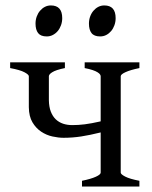

<svg xmlns="http://www.w3.org/2000/svg" viewBox="-20 -682 557 702"><path d="M279.8 0V-21Q313 -27.8 330.6 -35.9Q348.1 -43.9 348.1 -50.8V-197.8Q308.6 -188 276.9 -183.1Q245.1 -178.2 212.4 -178.2Q193.4 -178.2 171.4 -183.1Q149.4 -188 130.4 -200.7Q111.3 -213.4 98.6 -234.9Q85.9 -256.3 85.4 -290V-403.3Q85.4 -409.2 69.6 -417.7Q53.7 -426.3 17.1 -433.1V-454.1H217.3V-433.1Q200.2 -429.7 188.7 -425.8Q177.2 -421.9 170.7 -417.7Q164.1 -413.6 161.4 -409.9Q158.7 -406.2 158.7 -403.3V-315.4Q159.2 -291 165.8 -273.9Q172.4 -256.8 183.8 -245.8Q195.3 -234.9 210.7 -229.7Q226.1 -224.6 244.1 -224.6Q255.4 -224.6 266.6 -225.3Q277.8 -226.1 290 -227.5Q302.2 -229 316.4 -231.7Q330.6 -234.4 348.1 -238.3V-403.3Q348.1 -406.2 345.7 -409.9Q343.3 -413.6 336.7 -417.7Q330.1 -421.9 318.6 -425.8Q307.1 -429.7 289.6 -433.1V-454.1H489.7V-433.1Q456.5 -426.3 439 -418.2Q421.4 -410.2 421.4 -403.3V-50.8Q421.4 -44.9 437.7 -36.4Q454.1 -27.8 489.7 -21V0ZM402.8 -615.7Q402.8 -602.1 398.4 -589.8Q394 -577.6 386.5 -568.6Q378.9 -559.6 368.7 -554.2Q358.4 -548.8 346.2 -548.8Q324.2 -548.8 314.7 -561Q305.2 -573.2 305.2 -595.7Q305.2 -609.4 309.6 -621.6Q314 -633.8 321.8 -642.8Q329.6 -651.9 339.6 -657Q349.6 -662.1 361.3 -662.1Q402.8 -662.1 402.8 -615.7ZM207.5 -615.7Q207.5 -602.1 203.1 -589.8Q198.7 -577.6 191.2 -568.6Q183.6 -559.6 173.3 -554.2Q163.1 -548.8 150.9 -548.8Q128.9 -548.8 119.4 -561Q109.9 -573.2 109.9 -595.7Q109.9 -609.4 114.3 -621.6Q118.7 -633.8 126.5 -642.8Q134.3 -651.9 144.3 -657Q154.3 -662.1 166 -662.1Q207.5 -662.1 207.5 -615.7Z"/></svg>

Font: Gentium Plus
Style: Regular
Weight: 400
Designer: J. Victor Gaultney, Annie Olsen, Iska Routamaa
Foundry: SIL International
Version: Version 1.510